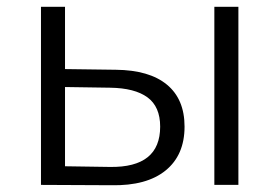

<svg xmlns="http://www.w3.org/2000/svg" viewBox="-20 -546 825 567"><path d="M309 1 101 0V-526H172V-342L322 -340Q421 -339 473 -296Q525 -253 525 -172Q525 -88 469 -42.5Q413 3 309 1ZM305 -53Q453 -51 453 -172Q453 -231 415.5 -258.5Q378 -286 305 -287L172 -289V-55ZM613 0V-526H684V0Z"/></svg>

Font: Montserrat
Style: Regular
Weight: 400
Designer: Julieta Ulanovsky
Foundry: Julieta Ulanovsky
Version: Version 9.000; ttfautohint (v1.8.4.7-5d5b)